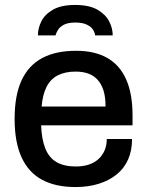

<svg xmlns="http://www.w3.org/2000/svg" viewBox="-20 -743 594 775"><path d="M285 12Q204 12 149.5 -17.5Q95 -47 67 -108Q39 -169 39 -263Q39 -358 67 -418.5Q95 -479 150 -508.5Q205 -538 287 -538Q362 -538 412.5 -509.5Q463 -481 489 -423Q515 -365 515 -277V-237H146Q148 -181 163 -143.5Q178 -106 208.5 -88.5Q239 -71 286 -71Q315 -71 338 -78.5Q361 -86 377 -100.5Q393 -115 402 -135.5Q411 -156 411 -182H513Q513 -135 497 -99Q481 -63 450.5 -38.5Q420 -14 378 -1Q336 12 285 12ZM148 -313H406Q406 -352 397.5 -378.5Q389 -405 373 -422Q357 -439 335 -446.5Q313 -454 285 -454Q243 -454 213.5 -439Q184 -424 168 -392.5Q152 -361 148 -313ZM283 -723Q340 -723 373 -704Q406 -685 420.5 -657Q435 -629 435 -600H364Q363 -611 355.5 -623Q348 -635 330.5 -643.5Q313 -652 284 -652Q255 -652 238.5 -643.5Q222 -635 214.5 -623Q207 -611 204 -600H133Q133 -629 147 -657Q161 -685 194 -704Q227 -723 283 -723Z"/></svg>

Font: Archivo SemiBold Medium
Style: Regular
Weight: 500
Version: Version 2.001